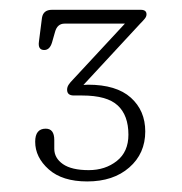

<svg xmlns="http://www.w3.org/2000/svg" viewBox="-20 -720 362 382"><path d="M269 -458.5Q269 -414.5 237.2 -386.8Q205.5 -359 153.5 -359Q104 -359 77 -383Q50 -407 50 -438Q50 -464 71 -464Q88 -464 88 -441.5V-424Q88 -405.5 105.2 -393.5Q122.5 -381.5 156.5 -381.5Q189.5 -381.5 212.5 -399.8Q235.5 -418 235.5 -452Q235.5 -490.5 214.2 -510.2Q193 -530 143.5 -530H127Q113.5 -530 113.5 -541.5Q113.5 -547 116.8 -551.8Q120 -556.5 125 -561.5L228.5 -673H108.5Q94 -673 89.5 -656.5L83.5 -635.5Q79 -620.5 68 -620.5Q55 -620.5 57.5 -637.5L63.5 -684.5Q66 -700.5 83.5 -700.5H260Q271.5 -700.5 271.5 -691.5Q271.5 -687 268 -682.8Q264.5 -678.5 259 -673L146 -551Q152 -551.5 155 -551.5Q211.5 -551.5 240.2 -525.8Q269 -500 269 -458.5Z"/></svg>

Font: Fraunces 9pt SuperSoft Thin
Style: Regular
Weight: 100
Version: Version 1.000;[b76b70a41]